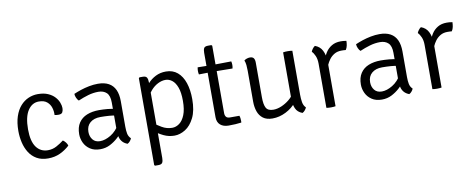

<svg xmlns="http://www.w3.org/2000/svg" viewBox="-71 -974 3725 1516"><g transform="rotate(-10 1792.0 -216.0)"><path d="M355.5 -317Q357.5 -346 348.5 -375.2Q339.5 -404.5 316.2 -424Q293 -443.5 251 -443.5Q196.5 -443.5 163 -392.2Q129.5 -341 129.5 -241.5Q129.5 -145.5 163.5 -98.8Q197.5 -52 257 -52Q294 -52 325.8 -69.2Q357.5 -86.5 385 -107.5Q396 -100.5 406.8 -87Q417.5 -73.5 420.5 -60Q386 -28 343 -8Q300 12 247 12Q193.5 12 156.2 -9.5Q119 -31 96 -67.5Q73 -104 62.5 -149.2Q52 -194.5 52 -241.5Q52 -309 68.5 -358.5Q85 -408 113.5 -439.8Q142 -471.5 178 -487Q214 -502.5 253 -502.5Q300.5 -502.5 333.8 -488Q367 -473.5 387.5 -451.2Q408 -429 417.2 -404.5Q426.5 -380 426.5 -360.5Q426.5 -341.5 419.2 -327.5Q412 -313.5 387 -313.5Q379 -313.5 371.5 -314.2Q364 -315 355.5 -317Z M520.5 -133Q520.5 -188.5 544.2 -224.2Q568 -260 610.2 -277Q652.5 -294 708 -294Q739 -294 775 -290.8Q811 -287.5 843 -279.5V-226.5Q813.5 -233.5 778.2 -236Q743 -238.5 709 -238.5Q657 -238.5 626.2 -212.2Q595.5 -186 595.5 -138.5Q595.5 -102 615.8 -76.5Q636 -51 675 -51Q715 -51 760.8 -78.5Q806.5 -106 838 -162L850.5 -94.5Q833.5 -74.5 806.2 -49.5Q779 -24.5 743.5 -6.2Q708 12 665 12Q616.5 12 584.2 -9.5Q552 -31 536.2 -64.2Q520.5 -97.5 520.5 -133ZM917.5 -31.5Q914 -21 904.8 -9.8Q895.5 1.5 884 7Q859.5 -2 845 -18Q830.5 -34 824.2 -55.8Q818 -77.5 817.5 -103.5V-335.5Q817.5 -391 793 -414.2Q768.5 -437.5 727 -437.5Q686.5 -437.5 645.2 -425.5Q604 -413.5 564 -396Q554 -404.5 546.2 -421.5Q538.5 -438.5 538.5 -454Q563.5 -465 595.8 -475.8Q628 -486.5 663.8 -493.5Q699.5 -500.5 734.5 -500.5Q786.5 -500.5 821 -481.5Q855.5 -462.5 872.5 -425.5Q889.5 -388.5 889.5 -334.5V-128.5Q889.5 -97 894.2 -73Q899 -49 917.5 -31.5Z M1093.5 -493.5Q1118.5 -493.5 1126.2 -480Q1134 -466.5 1134 -441V164.5Q1134 189 1126.8 202Q1119.5 215 1094.5 215H1067.5L1061.5 209V-487.5L1067.5 -493.5ZM1448 -251.5Q1448 -160.5 1419.5 -103Q1391 -45.5 1348 -18.8Q1305 8 1261 8Q1215.5 8 1175.5 -11Q1135.5 -30 1100 -58L1104 -123.5Q1132.5 -101.5 1171 -78.8Q1209.5 -56 1254 -56Q1284 -56 1311.2 -76Q1338.5 -96 1355.8 -139.2Q1373 -182.5 1373 -251.5Q1373 -318.5 1357.8 -359.5Q1342.5 -400.5 1318 -419.2Q1293.5 -438 1265.5 -438Q1235.5 -438 1204.2 -422.2Q1173 -406.5 1147.8 -377.5Q1122.5 -348.5 1110 -307.5L1097 -377.5Q1109 -407.5 1134.8 -436.2Q1160.5 -465 1197.5 -483.8Q1234.5 -502.5 1280 -502.5Q1335 -502.5 1372.5 -470.8Q1410 -439 1429 -382.5Q1448 -326 1448 -251.5Z M1604 -595Q1604 -620 1611.2 -632.8Q1618.5 -645.5 1643.5 -645.5H1670.5L1676.5 -639V-98.5Q1676.5 -80.5 1685.5 -69Q1694.5 -57.5 1716 -57.5H1792Q1798 -41 1798 -17.5Q1798 -13.5 1798 -9.5Q1798 -5.5 1797 -2Q1773.5 1 1749.2 2.5Q1725 4 1695.5 4Q1653.5 4 1628.8 -17.2Q1604 -38.5 1604 -79ZM1803 -491.5Q1806.5 -477 1806.5 -463Q1806.5 -448 1803 -434.5L1652 -436.5L1533.5 -434.5Q1530.5 -449 1530.5 -463Q1530.5 -476 1533.5 -491.5L1651.5 -489.5Z M2292.5 -138.5Q2292.5 -106.5 2297.2 -77.8Q2302 -49 2320.5 -31.5Q2316.5 -21 2307.2 -9.8Q2298 1.5 2286.5 7Q2247 -7.5 2232.8 -41Q2218.5 -74.5 2218.5 -114.5V-490.5Q2225.5 -492 2235 -492.8Q2244.5 -493.5 2255 -493.5Q2266 -493.5 2275.5 -492.8Q2285 -492 2292.5 -490.5ZM1918 -396Q1918 -420 1915.8 -442Q1913.5 -464 1906.5 -480.5Q1914.5 -487.5 1927.5 -492Q1940.5 -496.5 1953 -496.5Q1974 -496.5 1983 -484.5Q1992 -472.5 1992 -448V-170.5Q1992 -111.5 2007 -84.8Q2022 -58 2065 -58Q2096 -58 2129.8 -72.2Q2163.5 -86.5 2192.8 -110.2Q2222 -134 2238.5 -163V-85Q2206.5 -44 2154 -17.5Q2101.5 9 2046.5 9Q1999.5 9 1971.2 -12.2Q1943 -33.5 1930.5 -69.2Q1918 -105 1918 -147.5Z M2726.5 -493.5Q2726.5 -476.5 2722.8 -457Q2719 -437.5 2709 -423Q2701 -424 2692 -424.2Q2683 -424.5 2674.5 -424.5Q2641 -424.5 2617 -410.2Q2593 -396 2577 -374.5Q2561 -353 2551.2 -329.5Q2541.5 -306 2537 -287L2523.5 -303.5Q2523.5 -335.5 2532.5 -369.5Q2541.5 -403.5 2560 -432.5Q2578.5 -461.5 2608.5 -479.5Q2638.5 -497.5 2680.5 -497.5Q2689 -497.5 2700.8 -496.8Q2712.5 -496 2726.5 -493.5ZM2442.5 -456.5Q2446 -466.5 2455 -478.8Q2464 -491 2474.5 -497.5Q2514 -483.5 2532.2 -448Q2550.5 -412.5 2552.5 -361.5V0Q2545.5 1.5 2536 2.2Q2526.5 3 2516 3Q2505 3 2495.5 2.2Q2486 1.5 2479 0V-354Q2479 -391.5 2467.5 -417.2Q2456 -443 2442.5 -456.5Z M2779 -133Q2779 -188.5 2802.8 -224.2Q2826.5 -260 2868.8 -277Q2911 -294 2966.5 -294Q2997.5 -294 3033.5 -290.8Q3069.5 -287.5 3101.5 -279.5V-226.5Q3072 -233.5 3036.8 -236Q3001.5 -238.5 2967.5 -238.5Q2915.5 -238.5 2884.8 -212.2Q2854 -186 2854 -138.5Q2854 -102 2874.2 -76.5Q2894.5 -51 2933.5 -51Q2973.5 -51 3019.2 -78.5Q3065 -106 3096.5 -162L3109 -94.5Q3092 -74.5 3064.8 -49.5Q3037.5 -24.5 3002 -6.2Q2966.5 12 2923.5 12Q2875 12 2842.8 -9.5Q2810.5 -31 2794.8 -64.2Q2779 -97.5 2779 -133ZM3176 -31.5Q3172.5 -21 3163.2 -9.8Q3154 1.5 3142.5 7Q3118 -2 3103.5 -18Q3089 -34 3082.8 -55.8Q3076.5 -77.5 3076 -103.5V-335.5Q3076 -391 3051.5 -414.2Q3027 -437.5 2985.5 -437.5Q2945 -437.5 2903.8 -425.5Q2862.5 -413.5 2822.5 -396Q2812.5 -404.5 2804.8 -421.5Q2797 -438.5 2797 -454Q2822 -465 2854.2 -475.8Q2886.5 -486.5 2922.2 -493.5Q2958 -500.5 2993 -500.5Q3045 -500.5 3079.5 -481.5Q3114 -462.5 3131 -425.5Q3148 -388.5 3148 -334.5V-128.5Q3148 -97 3152.8 -73Q3157.5 -49 3176 -31.5Z M3576.5 -493.5Q3576.5 -476.5 3572.8 -457Q3569 -437.5 3559 -423Q3551 -424 3542 -424.2Q3533 -424.5 3524.5 -424.5Q3491 -424.5 3467 -410.2Q3443 -396 3427 -374.5Q3411 -353 3401.2 -329.5Q3391.5 -306 3387 -287L3373.5 -303.5Q3373.5 -335.5 3382.5 -369.5Q3391.5 -403.5 3410 -432.5Q3428.5 -461.5 3458.5 -479.5Q3488.5 -497.5 3530.5 -497.5Q3539 -497.5 3550.8 -496.8Q3562.5 -496 3576.5 -493.5ZM3292.5 -456.5Q3296 -466.5 3305 -478.8Q3314 -491 3324.5 -497.5Q3364 -483.5 3382.2 -448Q3400.5 -412.5 3402.5 -361.5V0Q3395.5 1.5 3386 2.2Q3376.5 3 3366 3Q3355 3 3345.5 2.2Q3336 1.5 3329 0V-354Q3329 -391.5 3317.5 -417.2Q3306 -443 3292.5 -456.5Z"/></g></svg>

Font: Signika Light Light
Style: Regular
Weight: 300
Version: Version 2.001